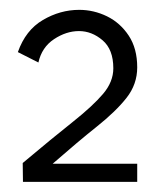

<svg xmlns="http://www.w3.org/2000/svg" viewBox="-20 -743 333 388"><path d="M26.4 -375.5 25.9 -413.6Q86.4 -464.4 127 -496.6Q167.5 -528.8 188.2 -553.2Q209 -577.6 209 -605Q209 -643.1 187.3 -661.6Q165.5 -680.2 139.6 -680.2Q113.8 -680.2 89.1 -663.8Q64.5 -647.5 57.6 -616.7L16.1 -637.7Q31.7 -682.1 66.7 -702.6Q101.6 -723.1 140.1 -723.1Q169.4 -723.1 196.3 -710Q223.1 -696.8 240.2 -670.9Q257.3 -645 257.3 -606.9Q257.3 -572.8 235.8 -545.4Q214.4 -518.1 175.8 -487.3Q137.2 -456.5 86.4 -412.1H257.3V-375.5Z"/></svg>

Font: Pontano Sans Light
Style: Regular
Weight: 300
Designer: Vernon Adams
Foundry: Vernon Adams
Version: Version 2.001